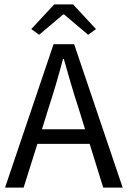

<svg xmlns="http://www.w3.org/2000/svg" viewBox="-20 -858 584 878"><path d="M203 -367 172 -267H369L338 -367Q320 -422 304 -476.5Q288 -531 272 -588H268Q253 -531 237 -476.5Q221 -422 203 -367ZM3 0 225 -656H319L541 0H452L390 -200H151L88 0ZM123 -725 228 -838H314L419 -725L383 -699L273 -792H269L159 -699Z"/></svg>

Font: CV Source Sans
Style: Regular
Weight: 400
Designer: Paul D. Hunt
Foundry: Adobe Systems Incorporated
Version: Version 3.001